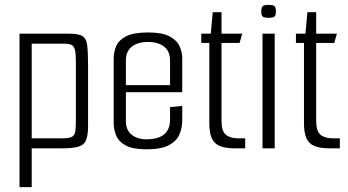

<svg xmlns="http://www.w3.org/2000/svg" viewBox="-20 -608 1425 787"><path d="M60 -470H263Q302 -470 318 -460Q334 -450 337.5 -421.5Q341 -393 341 -339V-93Q341 -54 333 -34Q325 -14 302 -7Q279 0 234 0H110V159H60ZM110 -429V-41H237Q265 -41 276 -48Q287 -55 289 -72Q291 -89 291 -117V-355Q291 -386 287.5 -402Q284 -418 274 -423.5Q264 -429 242 -429Z M580 4Q524 4 495 -12Q466 -28 456 -53Q446 -78 446 -103V-368Q446 -394 456 -418.5Q466 -443 496.5 -459Q527 -475 587 -475Q644 -475 674 -459.5Q704 -444 715.5 -419.5Q727 -395 727 -368V-254L677 -252V-360Q677 -398 652.5 -417Q628 -436 586 -436Q545 -436 520.5 -417Q496 -398 496 -360V-112Q496 -74 520 -55.5Q544 -37 580 -37Q627 -37 652 -56.5Q677 -76 677 -119V-169L727 -174V-115Q727 -83 715 -56Q703 -29 671.5 -12.5Q640 4 580 4ZM454 -230V-259H727V-230Z M942 0Q904 0 881 -9.5Q858 -19 848 -41.5Q838 -64 838 -102V-432H805V-470H844L852 -558H888V-470H973L962 -432H888V-113Q888 -70 906 -55.5Q924 -41 956 -41H985V0Z M1056 0V-470H1106V0ZM1081 -535Q1062 -535 1056.5 -540.5Q1051 -546 1051 -561Q1051 -577 1056.5 -582.5Q1062 -588 1081 -588Q1100 -588 1105.5 -582.5Q1111 -577 1111 -561Q1111 -546 1105.5 -540.5Q1100 -535 1081 -535Z M1330 0Q1292 0 1269 -9.5Q1246 -19 1236 -41.5Q1226 -64 1226 -102V-432H1193V-470H1232L1240 -558H1276V-470H1361L1350 -432H1276V-113Q1276 -70 1294 -55.5Q1312 -41 1344 -41H1373V0Z"/></svg>

Font: Smooch Sans Thin
Style: Regular
Weight: 400
Version: Version 1.010